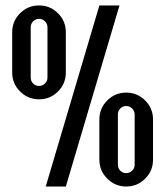

<svg xmlns="http://www.w3.org/2000/svg" viewBox="-20 -679 602 699"><path d="M146.5 0 341.8 -659.2H415L219.7 0ZM341.8 -244.1Q341.8 -284.7 370.4 -313.2Q398.9 -341.8 439.5 -341.8Q480 -341.8 508.5 -313.2Q537.1 -284.7 537.1 -244.1V-97.7Q537.1 -57.1 508.5 -28.6Q480 0 439.5 0Q399.4 0 370.6 -28.6Q341.8 -57.1 341.8 -97.7ZM470.2 -262.2Q470.2 -274.9 461.2 -283.9Q452.1 -293 439.5 -293Q426.8 -293 418 -283.9Q409.2 -274.9 409.2 -262.2V-79.1Q409.2 -66.4 418 -57.6Q426.8 -48.8 439.5 -48.8Q452.1 -48.8 461.2 -57.6Q470.2 -66.4 470.2 -79.1ZM24.4 -561.5Q24.4 -602.1 53 -630.6Q81.5 -659.2 122.1 -659.2Q162.6 -659.2 191.2 -630.6Q219.7 -602.1 219.7 -561.5V-415Q219.7 -374.5 191.2 -345.9Q162.6 -317.4 122.1 -317.4Q82 -317.4 53.2 -345.9Q24.4 -374.5 24.4 -415ZM152.8 -579.6Q152.8 -592.3 143.8 -601.3Q134.8 -610.4 122.1 -610.4Q109.4 -610.4 100.6 -601.3Q91.8 -592.3 91.8 -579.6V-396.5Q91.8 -383.8 100.6 -375Q109.4 -366.2 122.1 -366.2Q134.8 -366.2 143.8 -375Q152.8 -383.8 152.8 -396.5Z"/></svg>

Font: Alegre Sans
Style: Regular
Weight: 400
Width: 3
Designer: GrandChaos9000
Version: Version 1.2.6 - August 1, 2014